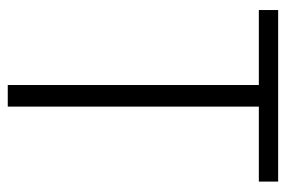

<svg xmlns="http://www.w3.org/2000/svg" viewBox="-144 -610 754 507"><g transform="rotate(90 233.5 -357.0)"><path d="M262 0H205V-663H7V-714H460V-663H262Z"/></g></svg>

Font: Noto Sans Kannada SemiCondensed Light
Style: Regular
Weight: 300
Width: 4
Designer: Jelle Bosma - Monotype Design Team
Foundry: Monotype Imaging Inc.
Version: Version 2.005; ttfautohint (v1.8.4.7-5d5b)